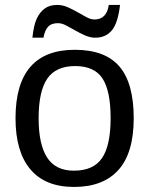

<svg xmlns="http://www.w3.org/2000/svg" viewBox="-20 -737 596 767"><path d="M360.8 -586.4Q340.3 -586.4 319.8 -595.5Q299.3 -604.5 280.3 -615.5Q261.2 -626.5 243.9 -635.5Q226.6 -644.5 211.4 -644.5Q184.6 -644.5 171.4 -629.4Q158.2 -614.3 153.8 -586.4H109.4Q114.7 -636.2 126.5 -661.9Q138.2 -687.5 158 -702.4Q177.7 -717.3 208.5 -717.3Q230 -717.3 250.5 -708.3Q271 -699.2 290 -688.2Q309.1 -677.2 325.9 -668.2Q342.8 -659.2 357.4 -659.2Q406.2 -659.2 414.6 -717.3H459.5Q451.2 -645 426.8 -615.7Q402.3 -586.4 360.8 -586.4ZM514.2 -264.6Q514.2 -126 453.1 -58.1Q392.1 9.8 275.9 9.8Q160.2 9.8 101.1 -60.8Q42 -131.3 42 -264.6Q42 -538.1 278.8 -538.1Q399.9 -538.1 457 -471.4Q514.2 -404.8 514.2 -264.6ZM421.9 -264.6Q421.9 -374 389.4 -423.6Q356.9 -473.1 280.3 -473.1Q203.1 -473.1 168.7 -422.6Q134.3 -372.1 134.3 -264.6Q134.3 -160.2 168.2 -107.7Q202.1 -55.2 274.9 -55.2Q354 -55.2 387.9 -106Q421.9 -156.7 421.9 -264.6Z"/></svg>

Font: TypoPRO Liberation Sans
Style: Regular
Weight: 400
Designer: Steve Matteson
Foundry: Ascender Corporation
Version: Version 2.00.1